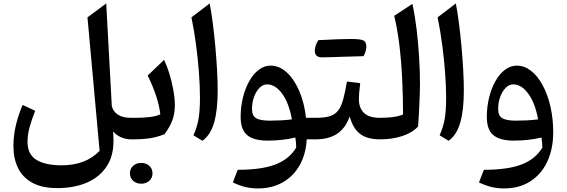

<svg xmlns="http://www.w3.org/2000/svg" viewBox="-20 -791 3218 1090"><path d="M583 -771.5 614.7 -189.5Q621.6 -158.7 648.9 -140.4Q676.3 -122.1 723.1 -122.1H723.6V0H723.1Q693.4 0 666.3 -12.2Q639.2 -24.4 622.1 -44.9L624 -6.8Q627.9 86.4 588.1 149.7Q548.3 212.9 475.1 244.9Q401.9 276.9 305.2 276.9Q217.8 276.9 162.6 246.1Q107.4 215.3 81.8 161.6Q56.2 107.9 56.2 39.6Q56.2 -22 70.3 -80.8Q84.5 -139.6 108.4 -195.3L179.7 -162.1Q158.7 -109.4 147.5 -66.9Q136.2 -24.4 136.2 15.1Q136.2 85.4 186.8 116.5Q237.3 147.5 329.6 147.5Q466.8 147.5 545.4 65.4L476.6 -692.4Z M717.8 192.9Q717.8 166 736.3 149.9Q754.9 133.8 781.7 133.8Q808.6 133.8 827.1 149.9Q845.7 166 845.7 192.9Q845.7 219.7 827.1 235.8Q808.6 252 781.7 252Q754.9 252 736.3 235.8Q717.8 219.7 717.8 192.9ZM723.6 0Q706.1 0 706.1 -34.2V-87.9Q706.1 -122.1 723.6 -122.1H752Q793.9 -122.1 831.3 -126.7Q868.7 -131.3 890.1 -142.1Q879.4 -237.8 818.4 -362.3L911.6 -451.2Q927.7 -418 941.7 -372.6Q955.6 -327.1 964.1 -279.8Q972.7 -232.4 972.7 -193.4Q972.7 -146.5 958.5 -108.4Q944.3 -70.3 914.1 -29.3Q874.5 -13.2 833.3 -6.6Q792 0 737.3 0Z M1170.4 -771.5Q1179.2 -726.1 1187.5 -663.1Q1195.8 -600.1 1202.1 -530.5Q1208.5 -460.9 1212.2 -395Q1215.8 -329.1 1215.8 -277.8Q1215.8 -165.5 1195.6 -95.2Q1175.3 -24.9 1129.4 8.3L1078.1 -22.9Q1097.7 -64.9 1106.4 -112.5Q1115.2 -160.2 1115.2 -234.9Q1115.2 -301.3 1109.4 -379.4Q1103.5 -457.5 1092.8 -538.3Q1082 -619.1 1066.9 -692.4Z M1516.6 -418.5Q1565.4 -418.5 1607.4 -380.4Q1649.4 -342.3 1678.5 -275.4Q1707.5 -208.5 1717.3 -122.1H1773.9V0H1721.2Q1716.8 83.5 1681.6 146.2Q1646.5 209 1585.7 243.9Q1524.9 278.8 1443.4 278.8Q1408.2 278.8 1374.3 271Q1340.3 263.2 1301.8 244.6L1329.6 172.9Q1463.9 172.9 1542.7 143.1Q1621.6 113.3 1661.6 46.9Q1661.1 31.2 1660.2 18.3Q1659.2 5.4 1656.7 -10.3Q1583.5 7.3 1499 7.3Q1420.9 7.3 1383.5 -23.7Q1346.2 -54.7 1346.2 -127Q1346.2 -183.6 1358.9 -235.8Q1371.6 -288.1 1394.5 -329.3Q1417.5 -370.6 1448.7 -394.5Q1480 -418.5 1516.6 -418.5ZM1496.1 -312Q1472.7 -312 1453.1 -292.2Q1433.6 -272.5 1422.1 -240.5Q1410.6 -208.5 1410.6 -172.4Q1410.6 -133.3 1434.6 -119.6Q1458.5 -106 1512.7 -106Q1541.5 -106 1574.5 -107.7Q1607.4 -109.4 1637.2 -113.3Q1620.6 -206.1 1581.8 -259Q1543 -312 1496.1 -312Z M1807.6 -465.3Q1767.6 -465.3 1767.1 -502.4Q1767.1 -530.8 1787.1 -563Q1912.1 -569.8 1971.2 -569.8Q2030.3 -569.8 2044.9 -560.5Q2059.6 -551.3 2059.6 -526.1Q2059.6 -501 2043.9 -472.2Q2016.1 -471.2 1988.5 -470.5Q1960.9 -469.7 1928.7 -468.8Q1896.5 -467.8 1861.8 -466.6Q1827.1 -465.3 1807.6 -465.3ZM1773.9 0Q1756.3 0 1756.3 -34.2V-87.9Q1756.3 -122.1 1773.9 -122.1Q1821.3 -122.1 1850.8 -130.9Q1880.4 -139.6 1898.4 -161.9Q1916.5 -184.1 1927.7 -224.6Q1939 -265.1 1949.7 -328.1L2024.9 -318.8Q2021.5 -292 2019.5 -268.6Q2017.6 -245.1 2017.6 -226.1Q2017.6 -178.7 2046.1 -150.4Q2074.7 -122.1 2137.2 -122.1H2137.7V0H2137.2Q2064 0 2023.7 -31.2Q1983.4 -62.5 1965.3 -129.9Q1941.9 -63.5 1894 -31.7Q1846.2 0 1773.9 0Z M2321.3 -769Q2335.9 -701.2 2345.5 -621.6Q2355 -542 2359.6 -461.4Q2364.3 -380.9 2364.3 -309.6Q2364.3 -289.1 2362.8 -247.3Q2361.3 -205.6 2358.9 -158.2Q2356.4 -110.8 2353.5 -72.8Q2320.3 -37.1 2263.7 -18.6Q2207 0 2137.7 0Q2120.1 0 2120.1 -34.2V-87.9Q2120.1 -122.1 2137.7 -122.1Q2173.3 -122.1 2208.3 -126.2Q2243.2 -130.4 2268.1 -141.1Q2268.1 -237.3 2263.4 -337.4Q2258.8 -437.5 2247.8 -531Q2236.8 -624.5 2217.8 -701.2Z M2567.9 -771.5Q2576.7 -726.1 2585 -663.1Q2593.3 -600.1 2599.6 -530.5Q2606 -460.9 2609.6 -395Q2613.3 -329.1 2613.3 -277.8Q2613.3 -165.5 2593 -95.2Q2572.8 -24.9 2526.9 8.3L2475.6 -22.9Q2495.1 -64.9 2503.9 -112.5Q2512.7 -160.2 2512.7 -234.9Q2512.7 -301.3 2506.8 -379.4Q2501 -457.5 2490.2 -538.3Q2479.5 -619.1 2464.4 -692.4Z M2840.8 278.8Q2805.7 278.8 2771.7 271Q2737.8 263.2 2699.2 244.6L2727.1 172.9Q2861.3 172.9 2940.2 143.1Q3019 113.3 3059.1 46.9Q3058.6 31.2 3057.6 18.3Q3056.6 5.4 3054.2 -10.3Q2981 7.3 2896.5 7.3Q2818.4 7.3 2781 -23.7Q2743.7 -54.7 2743.7 -127Q2743.7 -183.6 2756.3 -235.8Q2769 -288.1 2792 -329.3Q2814.9 -370.6 2846.2 -394.5Q2877.4 -418.5 2914.1 -418.5Q2956.5 -418.5 2994.1 -389.4Q3031.7 -360.4 3060.1 -308.3Q3088.4 -256.3 3104.5 -187.5Q3120.6 -118.7 3120.6 -39.1Q3120.6 53.7 3087.4 125.5Q3054.2 197.3 2991.5 238Q2928.7 278.8 2840.8 278.8ZM3034.7 -113.3Q3018.1 -206.1 2979.2 -259Q2940.4 -312 2893.6 -312Q2870.1 -312 2850.6 -292.2Q2831.1 -272.5 2819.6 -240.5Q2808.1 -208.5 2808.1 -172.4Q2808.1 -133.3 2832 -119.6Q2856 -106 2910.2 -106Q2939 -106 2971.9 -107.7Q3004.9 -109.4 3034.7 -113.3Z"/></svg>

Font: Pinar DS4-Medium
Style: Regular
Weight: 500
Designer: Amin Abedi
Version: Version 2.000